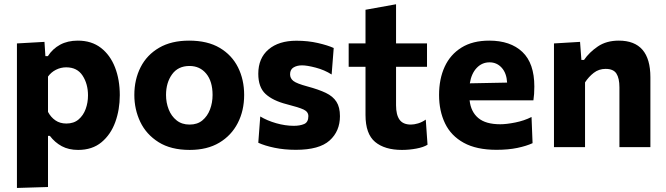

<svg xmlns="http://www.w3.org/2000/svg" viewBox="-20 -708 3203 924"><path d="M61.5 196.5V-499L194 -506.5L198.5 -438H210.5Q233 -473 269.2 -492.8Q305.5 -512.5 354.5 -512.5Q420.5 -512.5 465.5 -477.8Q510.5 -443 533.5 -383.8Q556.5 -324.5 556.5 -250Q556.5 -180.5 534.8 -120.5Q513 -60.5 468.5 -23.5Q424 13.5 356 13.5Q310.5 13.5 277.2 -4.5Q244 -22.5 220 -54H211V192ZM299.5 -113.5Q335 -113.5 358 -133Q381 -152.5 392.2 -183.2Q403.5 -214 403.5 -249Q403.5 -304 377.5 -344Q351.5 -384 298.5 -384Q272.5 -384 249.2 -372.2Q226 -360.5 211 -339.5V-169.5Q224.5 -144 246.5 -128.8Q268.5 -113.5 299.5 -113.5Z M893 13.5Q802.5 13.5 743.2 -23.8Q684 -61 655.2 -121.2Q626.5 -181.5 626.5 -251Q626.5 -325.5 656.8 -384.8Q687 -444 745.8 -478.2Q804.5 -512.5 890 -512.5Q978.5 -512.5 1037.2 -477.8Q1096 -443 1125.5 -383.8Q1155 -324.5 1155 -251Q1155 -175.5 1124.2 -115.8Q1093.5 -56 1035.2 -21.2Q977 13.5 893 13.5ZM892.5 -108.5Q930 -108.5 954.2 -128.8Q978.5 -149 990.8 -181.5Q1003 -214 1003 -251Q1003 -316.5 972.5 -353.5Q942 -390.5 892 -390.5Q837 -390.5 808 -350.2Q779 -310 779 -251Q779 -214 791.8 -181.5Q804.5 -149 829.8 -128.8Q855 -108.5 892.5 -108.5Z M1404 13Q1348.5 13 1301.5 3.2Q1254.5 -6.5 1223 -21L1232.5 -147.5Q1265.5 -127.5 1309.2 -115Q1353 -102.5 1394 -102.5Q1423.5 -102.5 1443.8 -111.2Q1464 -120 1464 -149Q1464 -170 1441.2 -180.8Q1418.5 -191.5 1359.5 -206.5Q1293 -223.5 1258 -255.8Q1223 -288 1223 -353Q1223 -428 1272.2 -470Q1321.5 -512 1406.5 -512Q1462 -512 1509.8 -501Q1557.5 -490 1586 -477L1576 -349.5Q1541.5 -371.5 1499.5 -382.5Q1457.5 -393.5 1433.5 -393.5Q1409.5 -393.5 1392.8 -383.5Q1376 -373.5 1376 -350.5Q1376 -331 1391.8 -318.5Q1407.5 -306 1459.5 -292Q1513.5 -277.5 1548 -261Q1582.5 -244.5 1599.2 -218.2Q1616 -192 1616 -149Q1616 -76.5 1566.2 -31.8Q1516.5 13 1404 13Z M1914.5 13.5Q1831.5 13.5 1785.2 -25Q1739 -63.5 1739 -154.5V-386.5H1658V-499H1739V-661L1886 -687.5V-499H2035V-386.5H1886V-201.5Q1886 -155.5 1902.8 -132Q1919.5 -108.5 1957.5 -108.5Q1973 -108.5 1992.2 -114.2Q2011.5 -120 2029 -132.5L2037.5 -11.5Q2018.5 0.5 1984 7Q1949.5 13.5 1914.5 13.5Z M2369.5 13Q2273 13 2211.8 -20.8Q2150.5 -54.5 2121.8 -114.2Q2093 -174 2093 -251Q2093 -328 2120 -386.8Q2147 -445.5 2200.8 -479Q2254.5 -512.5 2334.5 -512.5Q2436.5 -512.5 2494 -458Q2551.5 -403.5 2551.5 -291.5Q2551.5 -254 2547 -225H2240Q2246 -170 2281.8 -140Q2317.5 -110 2387.5 -110Q2417 -110 2459.8 -118.5Q2502.5 -127 2538 -145L2543 -19Q2514 -5.5 2470 3.8Q2426 13 2369.5 13ZM2336 -408Q2299.5 -408 2274 -381Q2248.5 -354 2241 -307L2420.5 -310.5Q2418 -356 2394.5 -382Q2371 -408 2336 -408Z M2646 0V-499L2771.5 -506.5L2778 -419.5H2790.5Q2816 -456.5 2857.2 -484.5Q2898.5 -512.5 2958 -512.5Q3110 -512.5 3110 -336V0H2961V-288Q2961 -331.5 2946.5 -354Q2932 -376.5 2894.5 -376.5Q2862 -376.5 2837.5 -357.5Q2813 -338.5 2795.5 -311.5V0Z"/></svg>

Font: Heraclito
Style: Bold
Weight: 700
Designer: Kostas Bartsokas (font) & Cristiano Sobral (main changes)
Foundry: Kostas Bartsokas (font) & Cristiano Sobral (main changes)
Version: Version 1.00;July 8, 2020;FontCreator 13.0.0.2655 64-bit